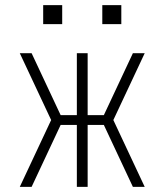

<svg xmlns="http://www.w3.org/2000/svg" viewBox="-20 -727 640 747"><path d="M57 0 179 -260 57 -520H103L216 -279H279V-520H321V-279H384L497 -520H543L421 -260L543 0H497L384 -241H321V0H279V-241H216L103 0ZM378 -633V-707H452V-633ZM148 -633V-707H222V-633Z"/></svg>

Font: Iosevka SS04 XLt Ex
Style: Regular
Weight: 200
Width: 7
Monospace: yes
Designer: Belleve Invis
Foundry: Belleve Invis
Version: Version 19.0.0; ttfautohint (v1.8.4)